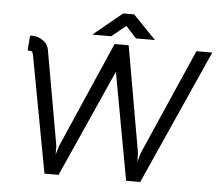

<svg xmlns="http://www.w3.org/2000/svg" viewBox="-57 -911 1140 977"><g transform="rotate(5 513.5 -422.5)"><path d="M65 -616 71 -692Q74 -693 82 -693Q97 -693 112.5 -687.5Q128 -682 136 -675Q149 -668 157.5 -654Q166 -640 168 -625L253 -144V-100L266 -144L503 -687H575L670 -144L671 -100L683 -144L921 -687H1002L694 1H622L522 -547L277 1H205L94 -596Q91 -610 85.5 -613Q80 -616 65 -616ZM533 -846H589L706 -725H609L555 -784L482 -725H386Z"/></g></svg>

Font: Bellota Text
Style: Bold Italic
Weight: 700
Italic angle: -7.5°
Designer: Kemie Guaida
Foundry: Kemie Guaida
Version: Version 4.001